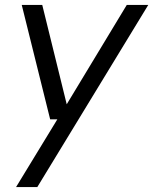

<svg xmlns="http://www.w3.org/2000/svg" viewBox="-20 -537 620 777"><path d="M45 220 212 -54H183L68 -517H151L250 -115L493 -517H580L131 220Z"/></svg>

Font: DM Sans 11pt
Style: Italic
Weight: 400
Italic angle: -10°
Version: Version 4.004;gftools[0.9.30]